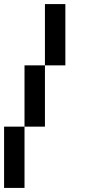

<svg xmlns="http://www.w3.org/2000/svg" viewBox="-20 -920 440 940"><path d="M0 0V-300H100V0ZM100 -300V-600H200V-300ZM200 -600V-900H300V-600Z"/></svg>

Font: Galmuri9 Regular
Style: Regular
Weight: 400
Designer: Lee Minseo (quiple)
Version: Version 2.399;hotconv 1.1.1;makeotfexe 2.6.0 DEVELOPMENT